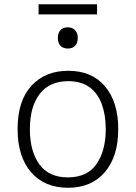

<svg xmlns="http://www.w3.org/2000/svg" viewBox="-20 -876 640 906"><path d="M301 10Q190 10 126.5 -63.5Q63 -137 63 -267Q63 -400 128 -471Q193 -542 302 -542Q414 -542 476 -468Q538 -394 538 -267Q538 -138 475 -64Q412 10 301 10ZM300 -39Q392 -39 435.5 -102Q479 -165 479 -267Q479 -333 460.5 -384Q442 -435 403 -464Q364 -493 302 -493Q214 -493 167.5 -433Q121 -373 121 -266Q121 -163 165.5 -101Q210 -39 300 -39ZM300 -647Q278 -647 265.5 -660Q253 -673 253 -697Q253 -720 265 -733.5Q277 -747 300 -747Q322 -747 334.5 -733.5Q347 -720 347 -697Q347 -674 335 -660.5Q323 -647 300 -647ZM162 -808V-856H438V-808Z"/></svg>

Font: Noto Sans Mono Light
Style: Regular
Weight: 300
Designer: Monotype Design Team
Foundry: Monotype Imaging Inc.
Version: Version 2.014; ttfautohint (v1.8.4.7-5d5b)